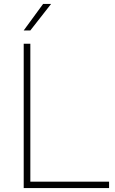

<svg xmlns="http://www.w3.org/2000/svg" viewBox="-20 -964 588 984"><path d="M101.5 0V-740H135.5V-33H539V0ZM101.5 -808 201 -944H242L135.5 -808Z"/></svg>

Font: Encode Sans Semi Expanded Thin
Style: Regular
Weight: 250
Width: 6
Designer: Multiple Designers
Foundry: Impallari Type
Version: Version 2.000